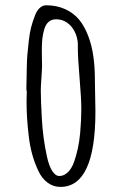

<svg xmlns="http://www.w3.org/2000/svg" viewBox="-20 -693 470 731"><path d="M335.4 -478.5Q329.6 -520.5 315.7 -556.6Q301.8 -592.8 281.7 -617.7Q260.3 -643.6 228 -658.2Q195.8 -672.9 155.8 -672.9Q142.1 -672.9 130.9 -662.4Q119.6 -651.9 112.3 -631.8Q103.5 -608.9 98.1 -587.6Q92.8 -566.4 89.8 -539.1Q85.9 -505.4 84.2 -484.4Q82.5 -463.4 82 -436.5Q81.5 -425.3 81.5 -409.7Q80.6 -374.5 80.6 -366.7V-348.6Q82 -348.6 82 -343.8Q82 -333.5 81.5 -325.7Q81.1 -317.9 81.1 -305.7Q81.1 -243.7 89.4 -175.3Q97.7 -101.6 126 -42.5Q139.2 -13.7 161.1 2.4Q183.1 18.6 210 18.6Q343.3 18.6 343.3 -269L342.3 -325.7L341.3 -382.3V-389.6Q341.3 -437.5 335.4 -478.5ZM276.4 -525.9V-508.3Q276.4 -473.1 283.2 -392.6Q289.6 -317.9 289.6 -275.4Q289.6 -239.3 285.2 -186.5Q279.8 -127.4 262.2 -77.1Q253.4 -51.8 238.5 -37.4Q223.6 -22.9 206.1 -22.9Q190.9 -22.9 178.5 -42.7Q166 -62.5 158.7 -97.2Q143.1 -168 139.2 -243.2Q135.3 -314 135.3 -350.1Q135.3 -361.8 137.7 -396Q140.1 -430.2 140.1 -442.4Q140.1 -456.1 139.6 -469.2Q139.2 -482.4 139.2 -501.5Q139.2 -526.4 141.1 -544.7Q143.1 -563 148.4 -581.1Q159.7 -619.6 193.8 -619.6Q216.8 -619.6 235.4 -606.7Q253.9 -593.8 264.6 -572Q275.4 -550.3 276.4 -525.9Z"/></svg>

Font: Amatica SC
Style: Bold
Weight: 400
Designer: Vernon Adams, Ben Nathan
Foundry: newtypography
Version: Version 2.000